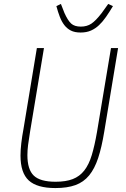

<svg xmlns="http://www.w3.org/2000/svg" viewBox="-20 -942 640 974"><path d="M203 -698 133 -277Q126 -235 122.5 -207Q119 -179 119 -155Q119 -82 151.5 -51Q184 -20 262 -20Q314 -20 349 -33.5Q384 -47 407.5 -77Q431 -107 445.5 -155Q460 -203 472 -272L543 -698H579L509 -275Q496 -195 478 -140.5Q460 -86 432 -52Q404 -18 362.5 -3Q321 12 261 12Q168 12 126 -26.5Q84 -65 84 -153Q84 -181 88 -215.5Q92 -250 99 -287L167 -698ZM389 -777Q359 -777 339.5 -787Q320 -797 306.5 -814.5Q293 -832 283.5 -856.5Q274 -881 266 -911L289 -922L307 -876Q324 -838 341 -822.5Q358 -807 390 -807Q421 -807 443.5 -822Q466 -837 496 -876L529 -922L553 -911Q535 -881 518 -856.5Q501 -832 482.5 -814.5Q464 -797 441.5 -787Q419 -777 389 -777Z"/></svg>

Font: IBM Plex Mono ExtraLight
Style: Italic
Weight: 200
Italic angle: -9°
Monospace: yes
Designer: Mike Abbink, Paul van der Laan, Pieter van Rosmalen
Foundry: Bold Monday
Version: Version 2.3